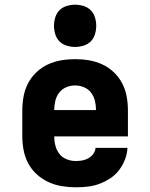

<svg xmlns="http://www.w3.org/2000/svg" viewBox="-20 -790 640 818"><path d="M303 8Q273 8 243 3Q213 -2 186 -14.5Q159 -27 136.5 -47.5Q114 -68 100 -94.5Q86 -121 80.5 -150.5Q75 -180 75 -210V-320Q75 -350 80.5 -379.5Q86 -409 99.5 -435Q113 -461 135 -482Q157 -503 184 -515.5Q211 -528 240.5 -533Q270 -538 300 -538Q330 -538 359.5 -533Q389 -528 416 -515.5Q443 -503 465 -482Q487 -461 500.5 -435Q514 -409 519.5 -379.5Q525 -350 525 -320V-209H211Q211 -189 216 -169.5Q221 -150 233 -134.5Q245 -119 264 -111.5Q283 -104 303 -104Q317 -104 331 -106.5Q345 -109 357 -116Q369 -123 377.5 -134.5Q386 -146 387 -160H523Q522 -135 512.5 -110.5Q503 -86 487.5 -65.5Q472 -45 450 -30.5Q428 -16 404 -7Q380 2 354.5 5Q329 8 303 8ZM211 -321H389Q389 -341 384.5 -360Q380 -379 368.5 -394.5Q357 -410 338.5 -418Q320 -426 300 -426Q280 -426 261.5 -418Q243 -410 231.5 -394.5Q220 -379 215.5 -359.5Q211 -340 211 -321ZM300 -590Q282 -590 264 -595.5Q246 -601 233.5 -613.5Q221 -626 215.5 -644Q210 -662 210 -680Q210 -698 215.5 -716Q221 -734 233.5 -746.5Q246 -759 264 -764.5Q282 -770 300 -770Q318 -770 336 -764.5Q354 -759 366.5 -746.5Q379 -734 384.5 -716Q390 -698 390 -680Q390 -662 384.5 -644Q379 -626 366.5 -613.5Q354 -601 336 -595.5Q318 -590 300 -590Z"/></svg>

Font: Iosevka Slab Heavy Extended
Style: Regular
Weight: 900
Width: 7
Monospace: yes
Designer: Belleve Invis
Foundry: Belleve Invis
Version: Version 11.1.0; ttfautohint (v1.8.3)